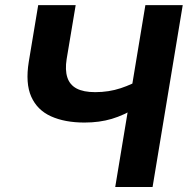

<svg xmlns="http://www.w3.org/2000/svg" viewBox="-20 -748 751 768"><path d="M317.9 -257.8Q239.3 -257.8 184.1 -282.7Q128.9 -307.6 105 -361.3Q81.1 -415 95.2 -501.5L132.8 -727.5H282.7L246.6 -511.7Q239.7 -468.3 249.3 -438.5Q258.8 -408.7 286.4 -394Q314 -379.4 360.8 -379.4Q415.5 -379.4 463.1 -395.3Q510.7 -411.1 546.9 -434.1L527.8 -318.8Q476.1 -287.1 427 -272.5Q377.9 -257.8 317.9 -257.8ZM440.9 0 561.5 -727.5H710.9L590.3 0Z"/></svg>

Font: Inter 24pt
Style: Bold Italic
Weight: 700
Italic angle: -9.3988°
Version: Version 4.001;git-66647c0bb